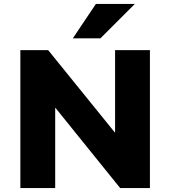

<svg xmlns="http://www.w3.org/2000/svg" viewBox="-20 -961 870 981"><path d="M84 0V-705H226L566 -285H568V-705H746V0H594L264 -409H262V0ZM352 -765 470 -941H669L493 -765Z"/></svg>

Font: Nunito Sans 7pt Black
Style: Regular
Weight: 900
Designer: Vernon Adams
Foundry: Vernon Adams
Version: Version 3.101;gftools[0.9.27]